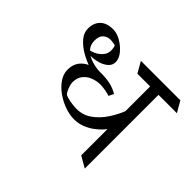

<svg xmlns="http://www.w3.org/2000/svg" viewBox="-149 -864 1068 1068"><g transform="rotate(45 385.5 -330.0)"><path d="M564 -395V-249.5Q558.6 -241.2 543.9 -225.1Q529.3 -209 506.6 -192.1Q483.9 -175.3 454.3 -163.3Q424.8 -151.4 389.6 -151.4Q354.5 -151.4 316.2 -165Q277.8 -178.7 244.6 -202.4Q211.4 -226.1 190.4 -256.6Q169.4 -287.1 169.4 -321.3Q169.4 -377.9 210.9 -408.9Q252.4 -439.9 314.5 -439.9Q359.4 -439.9 391.4 -431.9Q423.3 -423.8 448.2 -408.2L433.6 -378.9Q419.9 -384.3 397.7 -388.2Q375.5 -392.1 356 -392.1Q328.6 -392.1 301.3 -381.6Q273.9 -371.1 256.1 -348.6Q238.3 -326.2 238.3 -290.5Q238.3 -279.3 243.2 -264.4Q248 -249.5 254.2 -237.3Q260.3 -225.1 264.6 -221.2Q271.5 -215.8 288.6 -211.4Q305.7 -207 325.4 -204.6Q345.2 -202.1 359.9 -202.1Q409.2 -202.1 449 -230.7Q488.8 -259.3 517.8 -303.7Q546.9 -348.1 564 -395ZM191.4 -659.7Q220.7 -659.7 252.9 -641.1Q285.2 -622.6 307.4 -595Q329.6 -567.4 329.6 -540.5Q329.6 -515.6 310.5 -499Q291.5 -482.4 264.4 -474.4Q237.3 -466.3 212.4 -466.3Q193.8 -466.3 179.2 -469.2L159.7 -482.4Q182.6 -482.4 207.3 -493.2Q231.9 -503.9 249 -523.4Q266.1 -543 266.1 -568.4Q266.1 -576.7 263.9 -588.9Q261.7 -601.1 259.3 -603Q257.8 -604 244.4 -606.2Q231 -608.4 220.2 -608.4Q196.8 -608.4 179 -593Q161.1 -577.6 161.1 -542.5Q161.1 -505.9 184.6 -483.2Q208 -460.4 242.7 -450Q277.3 -439.5 311 -439.5L306.6 -407.2Q282.2 -407.2 245.6 -419.2Q209 -431.2 172.9 -452.1Q136.7 -473.1 112.3 -501.5Q87.9 -529.8 87.9 -562.5Q87.9 -607.4 113.8 -633.5Q139.6 -659.7 191.4 -659.7ZM613.8 -644.5 650.9 -580.1H460.4L423.3 -644.5ZM733.9 -644.5 771 -580.1H575.7L538.6 -644.5ZM560.5 -38.1V-644.5H626.5V0Z"/></g></svg>

Font: Annapurna SIL
Style: Regular
Weight: 400
Designer: Peter Martin, Annie Olsen
Foundry: SIL International
Version: Version 2.000